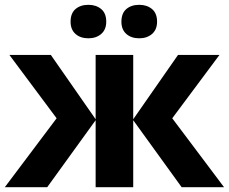

<svg xmlns="http://www.w3.org/2000/svg" viewBox="-21 -777 950 797"><path d="M694 -286 909 0H733L532 -278V0H376V-278L175 0H-1L214 -286L18 -549H190L376 -282V-549H532V-282L718 -549H890ZM346 -757Q378 -757 399 -739.5Q420 -722 420 -687Q420 -654 399 -636Q378 -618 346 -618Q313 -618 292.5 -636Q272 -654 272 -687Q272 -722 292.5 -739.5Q313 -757 346 -757ZM557 -757Q589 -757 610 -739.5Q631 -722 631 -687Q631 -654 610 -636Q589 -618 557 -618Q524 -618 503.5 -636Q483 -654 483 -687Q483 -722 503.5 -739.5Q524 -757 557 -757Z"/></svg>

Font: Noto Sans UI ExtraBold
Style: Regular
Weight: 800
Designer: Monotype Design Team
Foundry: Monotype Imaging Inc.
Version: Version 1.001